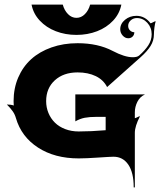

<svg xmlns="http://www.w3.org/2000/svg" viewBox="-20 -684 697 835"><path d="M117.2 -664.1H252.9Q259.8 -638.7 275.8 -622.6Q291.7 -606.4 312.5 -606.4Q333.3 -606.4 349.2 -622.6Q365.2 -638.7 372.1 -664.1H507.8Q500.2 -624.5 472 -594.4Q443.8 -564.2 402.3 -548.2Q360.8 -532.2 312.5 -532.2Q264.2 -532.2 222.7 -548.2Q181.2 -564.2 153 -594.4Q124.8 -624.5 117.2 -664.1ZM9.8 -229.5Q28.1 -229.5 39.8 -225.1Q39.1 -234.4 39.1 -244.1Q39.1 -300 59.3 -347Q79.6 -394 115.8 -426.8Q152.1 -459.5 204 -477.8Q255.9 -496.1 317.4 -496.1Q406.2 -496.1 470.2 -462.4Q522.2 -435.1 557.4 -435.1Q576.4 -435.1 585 -442.4Q610.6 -464.8 625.1 -487.2Q639.6 -509.5 639.6 -535.2Q639.6 -564.2 620.7 -584.8Q601.8 -605.5 575.2 -605.5Q559.6 -605.5 548.5 -595.5Q537.4 -585.4 537.4 -571.3Q537.4 -559.8 545.2 -551.9Q553 -543.9 564.2 -543.9Q564.2 -532.7 556.8 -525.1Q549.3 -517.6 537.6 -517.6Q524.2 -517.6 513.5 -529.4Q502.9 -541.3 502.9 -556.6Q502.9 -580.8 523.7 -598Q544.4 -615.2 573.5 -615.2Q592 -615.2 607.9 -606.6Q623.8 -597.9 634.5 -582.8Q637.7 -582.8 645.4 -587.2Q653.1 -591.6 657.2 -591.6Q653.8 -581.8 651.6 -564.2Q649.4 -546.6 649.4 -535.2Q649.4 -507.1 634.5 -483.6Q619.6 -460.2 591.8 -435.5L445.8 -305.4Q429.9 -336.7 396.5 -352.9Q363 -369.1 317.4 -369.1Q256.1 -369.1 218.4 -334.7Q180.7 -300.3 180.7 -244.1Q180.7 -216.8 190.7 -192.6Q200.7 -168.5 218.8 -150.6Q236.8 -132.8 263.5 -122.6Q290.3 -112.3 322.3 -112.3Q375.7 -112.3 439.5 -117.7V-175.8H400.4Q369.1 -175.8 348.4 -171.8Q327.6 -167.7 307.6 -156.2V-273.4H610.4Q588.1 -262.9 577.3 -241Q566.4 -219 566.4 -195.3V-170.2Q569.6 -170.2 577.1 -174.2Q584.7 -178.2 588.9 -178.7Q566.4 -135 566.4 -106.4V130.9H561.5Q561.5 66.7 538.1 32.1Q514.6 -2.4 473.6 -2.4Q460.7 -2.4 407.6 1.2Q354.5 4.9 322.3 4.9Q218 4.9 145.5 -42.1Q73 -89.1 49.3 -170.2Q44.7 -186.8 35 -200.4Q25.4 -214.1 9.8 -229.5Z"/></svg>

Font: Agreloy
Style: Medium
Weight: 400
Designer: gluk
Foundry: gluk
Version: Version 0.27